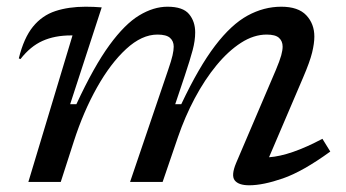

<svg xmlns="http://www.w3.org/2000/svg" viewBox="-20 -542 1030 572"><path d="M964 -90.5Q882 -31 822.8 -10.5Q763.5 10 722.5 10Q690.5 10 679.2 -4.8Q668 -19.5 683.5 -56.5L802 -334Q813.5 -361.5 817.8 -377Q822 -392.5 822 -403Q822 -419.5 811.2 -429.2Q800.5 -439 774.5 -439Q736 -439 698 -414.5Q660 -390 625 -347.5Q590 -305 560.5 -249.8Q531 -194.5 510 -133L464.5 0H367.5L481 -334Q490.5 -361.5 494 -377Q497.5 -392.5 497.5 -403Q497.5 -419.5 486.5 -429.2Q475.5 -439 449 -439Q402.5 -439 356 -396.2Q309.5 -353.5 269 -281.5Q228.5 -209.5 200 -121L161 0H64.5L196 -436.5H191.5Q143 -436.5 106.8 -420.2Q70.5 -404 41 -366L36 -368Q51 -429 78.2 -462.5Q105.5 -496 145 -509Q184.5 -522 235 -522Q259.5 -522 283 -520L189 -231.5H207.5Q260 -344.5 306 -407.5Q352 -470.5 394.8 -496.2Q437.5 -522 479 -522Q525 -522 543.2 -500Q561.5 -478 561.5 -445.5Q561.5 -421 554 -392.8Q546.5 -364.5 530.5 -316.5L502 -231.5H520Q572.5 -342.5 620.8 -405.8Q669 -469 717.5 -495.5Q766 -522 818 -522Q868.5 -522 892.5 -496.5Q916.5 -471 916.5 -433Q916.5 -413 909.8 -385.2Q903 -357.5 883 -311L781.5 -73.5Q845.5 -78 940.5 -128.5Z"/></svg>

Font: Newsreader 6pt
Style: Italic
Weight: 400
Italic angle: -17°
Designer: Hugues Gentile
Foundry: Production Type
Version: Version 1.003; ttfautohint (v1.8.3)